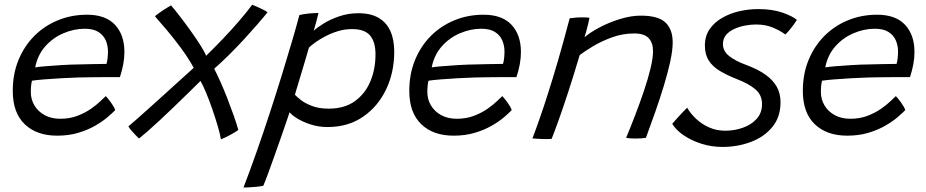

<svg xmlns="http://www.w3.org/2000/svg" viewBox="-20 -598 4026 835"><path d="M481 -119Q468.5 -106 446.2 -87.2Q424 -68.5 392.5 -50.5Q361 -32.5 319.8 -20.2Q278.5 -8 228.5 -8Q139 -8 87.2 -58Q35.5 -108 35.5 -202.5Q35.5 -276.5 60.5 -337.2Q85.5 -398 129.5 -442Q173.5 -486 232.2 -510Q291 -534 358.5 -534Q439 -534 480 -490.2Q521 -446.5 521 -372Q521 -345.5 516 -318.5Q511 -291.5 501.5 -262.5Q497 -262.5 477.2 -262.5Q457.5 -262.5 429.8 -262.5Q402 -262.5 372.8 -262Q343.5 -261.5 320 -261Q286.5 -260 247 -257.8Q207.5 -255.5 172.8 -252.8Q138 -250 119 -247Q114 -227.5 114 -198Q114 -165.5 130 -139Q146 -112.5 174.8 -97Q203.5 -81.5 242 -81.5Q283.5 -81.5 317.2 -94.5Q351 -107.5 376.5 -125.5Q402 -143.5 418 -159.2Q434 -175 440 -180Q442.5 -177.5 448.5 -170.5Q454.5 -163.5 461.2 -154.2Q468 -145 473.5 -135.5Q479 -126 481 -119ZM133 -305Q148 -307.5 178.2 -310Q208.5 -312.5 248.5 -315Q288.5 -317.5 332 -318Q358 -319 382.2 -319.2Q406.5 -319.5 423.5 -319.8Q440.5 -320 443 -320Q446.5 -331 448 -345.8Q449.5 -360.5 449.5 -374.5Q449.5 -400 439.8 -422.5Q430 -445 408 -459Q386 -473 348.5 -473Q301.5 -473 255.5 -453.2Q209.5 -433.5 176.5 -396Q143.5 -358.5 133 -305Z M584.5 4.5Q578 -2 568.2 -12Q558.5 -22 550 -32Q541.5 -42 538.5 -48.5Q548 -56 572.2 -77.5Q596.5 -99 629.2 -128.2Q662 -157.5 697.5 -189.8Q733 -222 765.8 -251.8Q798.5 -281.5 822.5 -303Q798 -347.5 766.2 -390.2Q734.5 -433 704.2 -468.8Q674 -504.5 654 -527Q658 -531.5 666.8 -537.8Q675.5 -544 685.8 -551Q696 -558 706.2 -564.2Q716.5 -570.5 724 -574.5Q737 -559.5 759.2 -531Q781.5 -502.5 805.2 -469.5Q829 -436.5 848.8 -405.8Q868.5 -375 876.5 -355.5Q913.5 -391.5 950 -429.8Q986.5 -468 1019.2 -506Q1052 -544 1077 -577.5Q1086 -574 1099.2 -568Q1112.5 -562 1125 -555.8Q1137.5 -549.5 1143.5 -544.5Q1125.5 -522 1098.5 -491Q1071.5 -460 1039.8 -425.5Q1008 -391 974.8 -358.2Q941.5 -325.5 911.5 -299Q923.5 -276 938.8 -242Q954 -208 968.8 -170Q983.5 -132 996.2 -96Q1009 -60 1016.5 -33Q1005 -24 981.8 -11.5Q958.5 1 941 8Q936.5 -18 926 -53Q915.5 -88 902.8 -125Q890 -162 876.5 -194.2Q863 -226.5 852 -246Q827 -221.5 797 -192Q767 -162.5 735.8 -132.5Q704.5 -102.5 675.2 -75.2Q646 -48 622.2 -27.2Q598.5 -6.5 584.5 4.5Z M1039 217.5Q1067 144.5 1096.2 61.5Q1125.5 -21.5 1153.2 -106.5Q1181 -191.5 1205.5 -271Q1230 -350.5 1249.8 -417.8Q1269.5 -485 1282 -532.5Q1299.5 -537 1322.5 -539.2Q1345.5 -541.5 1365 -541.5Q1362.5 -530 1356.2 -506.2Q1350 -482.5 1344.5 -464.5Q1359.5 -478.5 1388.2 -496.2Q1417 -514 1455.8 -527.2Q1494.5 -540.5 1539 -540.5Q1592.5 -540.5 1626.8 -520.2Q1661 -500 1677.8 -462.8Q1694.5 -425.5 1694.5 -373Q1694.5 -283 1659 -208.8Q1623.5 -134.5 1558.5 -90Q1493.5 -45.5 1404.5 -45.5Q1365.5 -45.5 1331 -56.8Q1296.5 -68 1272 -83.2Q1247.5 -98.5 1239.5 -110Q1236 -99.5 1225.8 -69.5Q1215.5 -39.5 1201.8 0Q1188 39.5 1173.2 81Q1158.5 122.5 1145.8 157Q1133 191.5 1125 210Q1110.5 213 1093.5 214.5Q1076.5 216 1061.8 216.8Q1047 217.5 1039 217.5ZM1409.5 -125.5Q1477.5 -125.5 1522.5 -157.5Q1567.5 -189.5 1590.2 -243Q1613 -296.5 1613 -361.5Q1613 -415.5 1589.5 -443.5Q1566 -471.5 1511 -471.5Q1479 -471.5 1449 -462.2Q1419 -453 1393.8 -439.5Q1368.5 -426 1350.2 -412.8Q1332 -399.5 1323.5 -391Q1321.5 -384 1315.5 -363.5Q1309.5 -343 1301.5 -316Q1293.5 -289 1285.2 -261.8Q1277 -234.5 1270.8 -214Q1264.5 -193.5 1262.5 -186Q1270.5 -177 1289.2 -162.5Q1308 -148 1338 -136.8Q1368 -125.5 1409.5 -125.5Z M2205.5 -119Q2193 -106 2170.8 -87.2Q2148.5 -68.5 2117 -50.5Q2085.5 -32.5 2044.2 -20.2Q2003 -8 1953 -8Q1863.5 -8 1811.8 -58Q1760 -108 1760 -202.5Q1760 -276.5 1785 -337.2Q1810 -398 1854 -442Q1898 -486 1956.8 -510Q2015.5 -534 2083 -534Q2163.5 -534 2204.5 -490.2Q2245.5 -446.5 2245.5 -372Q2245.5 -345.5 2240.5 -318.5Q2235.5 -291.5 2226 -262.5Q2221.5 -262.5 2201.8 -262.5Q2182 -262.5 2154.2 -262.5Q2126.5 -262.5 2097.2 -262Q2068 -261.5 2044.5 -261Q2011 -260 1971.5 -257.8Q1932 -255.5 1897.2 -252.8Q1862.5 -250 1843.5 -247Q1838.5 -227.5 1838.5 -198Q1838.5 -165.5 1854.5 -139Q1870.5 -112.5 1899.2 -97Q1928 -81.5 1966.5 -81.5Q2008 -81.5 2041.8 -94.5Q2075.5 -107.5 2101 -125.5Q2126.5 -143.5 2142.5 -159.2Q2158.5 -175 2164.5 -180Q2167 -177.5 2173 -170.5Q2179 -163.5 2185.8 -154.2Q2192.5 -145 2198 -135.5Q2203.5 -126 2205.5 -119ZM1857.5 -305Q1872.5 -307.5 1902.8 -310Q1933 -312.5 1973 -315Q2013 -317.5 2056.5 -318Q2082.5 -319 2106.8 -319.2Q2131 -319.5 2148 -319.8Q2165 -320 2167.5 -320Q2171 -331 2172.5 -345.8Q2174 -360.5 2174 -374.5Q2174 -400 2164.2 -422.5Q2154.5 -445 2132.5 -459Q2110.5 -473 2073 -473Q2026 -473 1980 -453.2Q1934 -433.5 1901 -396Q1868 -358.5 1857.5 -305Z M2379 6Q2371 6.5 2360.5 6.8Q2350 7 2339.5 6.5Q2328.5 6.5 2315.8 5.5Q2303 4.5 2295.5 4Q2311.5 -38 2328.2 -86Q2345 -134 2364.2 -194.5Q2383.5 -255 2406.8 -334.5Q2430 -414 2457.5 -518.5Q2468 -520 2481.8 -521.2Q2495.5 -522.5 2510.5 -522.5Q2519.5 -522.5 2528.5 -522.2Q2537.5 -522 2543.5 -520.5Q2543 -515 2539 -498.5Q2535 -482 2530.2 -464.2Q2525.5 -446.5 2522 -436Q2546.5 -457 2587.5 -478.8Q2628.5 -500.5 2676.2 -515.2Q2724 -530 2766.5 -530Q2843 -530 2874.2 -500Q2905.5 -470 2905.5 -413.5Q2905.5 -379 2894.8 -330Q2884 -281 2866.8 -224.2Q2849.5 -167.5 2829 -109.2Q2808.5 -51 2789 1.5Q2782.5 2.5 2771 3.5Q2759.5 4.5 2746 4.5Q2733 4.5 2721.8 3.8Q2710.5 3 2703 1.5Q2722 -44 2742.2 -96.8Q2762.5 -149.5 2780.2 -202Q2798 -254.5 2809 -300Q2820 -345.5 2820 -375.5Q2820 -412 2801 -432.2Q2782 -452.5 2738 -452.5Q2688.5 -452.5 2642.8 -436Q2597 -419.5 2560.2 -397.5Q2523.5 -375.5 2501 -358.5Q2475.5 -272.5 2451.8 -199.8Q2428 -127 2409 -74Q2390 -21 2379 6Z M3121.5 41Q3075 41 3031.8 27.5Q2988.5 14 2954.5 -8.8Q2920.5 -31.5 2903.5 -59.5Q2908.5 -65.5 2917 -75Q2925.5 -84.5 2935.2 -95.2Q2945 -106 2954 -115.2Q2963 -124.5 2968.5 -129.5Q2983 -104 3007.5 -81Q3032 -58 3064.2 -43.8Q3096.5 -29.5 3134 -29.5Q3174 -29.5 3210.8 -42.5Q3247.5 -55.5 3270.8 -81.2Q3294 -107 3294 -145.5Q3294 -185 3265.2 -209.5Q3236.5 -234 3184.5 -254Q3141.5 -271 3110.2 -289.8Q3079 -308.5 3062.2 -335Q3045.5 -361.5 3045.5 -400Q3045.5 -441 3066 -471Q3086.5 -501 3120.8 -520.5Q3155 -540 3195.5 -549.2Q3236 -558.5 3276.5 -558.5Q3339 -558.5 3382.8 -543.2Q3426.5 -528 3445.5 -511.5Q3441 -503.5 3432.5 -491.8Q3424 -480 3414.5 -468.5Q3405 -457 3395.5 -448Q3375 -463.5 3342.5 -477.5Q3310 -491.5 3268 -491.5Q3245 -491.5 3220 -486.8Q3195 -482 3173 -472Q3151 -462 3137.5 -445.8Q3124 -429.5 3124 -406Q3124 -376 3151.2 -354.2Q3178.5 -332.5 3225.5 -315.5Q3274 -297.5 3307.2 -274.5Q3340.5 -251.5 3357.5 -221.8Q3374.5 -192 3374.5 -153.5Q3374.5 -89 3339 -45.8Q3303.5 -2.5 3245.8 19.2Q3188 41 3121.5 41Z M3917 -119Q3904.5 -106 3882.2 -87.2Q3860 -68.5 3828.5 -50.5Q3797 -32.5 3755.8 -20.2Q3714.5 -8 3664.5 -8Q3575 -8 3523.2 -58Q3471.5 -108 3471.5 -202.5Q3471.5 -276.5 3496.5 -337.2Q3521.5 -398 3565.5 -442Q3609.5 -486 3668.2 -510Q3727 -534 3794.5 -534Q3875 -534 3916 -490.2Q3957 -446.5 3957 -372Q3957 -345.5 3952 -318.5Q3947 -291.5 3937.5 -262.5Q3933 -262.5 3913.2 -262.5Q3893.5 -262.5 3865.8 -262.5Q3838 -262.5 3808.8 -262Q3779.5 -261.5 3756 -261Q3722.5 -260 3683 -257.8Q3643.5 -255.5 3608.8 -252.8Q3574 -250 3555 -247Q3550 -227.5 3550 -198Q3550 -165.5 3566 -139Q3582 -112.5 3610.8 -97Q3639.5 -81.5 3678 -81.5Q3719.5 -81.5 3753.2 -94.5Q3787 -107.5 3812.5 -125.5Q3838 -143.5 3854 -159.2Q3870 -175 3876 -180Q3878.5 -177.5 3884.5 -170.5Q3890.5 -163.5 3897.2 -154.2Q3904 -145 3909.5 -135.5Q3915 -126 3917 -119ZM3569 -305Q3584 -307.5 3614.2 -310Q3644.5 -312.5 3684.5 -315Q3724.5 -317.5 3768 -318Q3794 -319 3818.2 -319.2Q3842.5 -319.5 3859.5 -319.8Q3876.5 -320 3879 -320Q3882.5 -331 3884 -345.8Q3885.5 -360.5 3885.5 -374.5Q3885.5 -400 3875.8 -422.5Q3866 -445 3844 -459Q3822 -473 3784.5 -473Q3737.5 -473 3691.5 -453.2Q3645.5 -433.5 3612.5 -396Q3579.5 -358.5 3569 -305Z"/></svg>

Font: Grandstander Thin Light
Style: Italic
Weight: 300
Italic angle: -15°
Version: Version 1.200